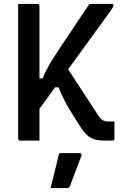

<svg xmlns="http://www.w3.org/2000/svg" viewBox="-20 -720 640 983"><path d="M73 -700H171Q182 -700 182 -689V-319H199Q216 -363 242.5 -405.5Q269 -448 300 -494Q332 -542 369 -597.5Q406 -653 438 -700H553Q561 -700 561 -693Q561 -690 559.5 -686Q558 -682 551.5 -672Q545 -662 528 -639Q496 -595 443.5 -523Q391 -451 329 -365Q367 -306 406 -247Q445 -188 483 -129Q496 -110 506.5 -104Q517 -98 536 -98H566V-11Q566 0 555 0H521Q490 0 468 -5.5Q446 -11 428 -26.5Q410 -42 390 -73Q361 -118 341 -151Q321 -184 306.5 -213Q292 -242 280 -273H262Q242 -245 222 -217.5Q202 -190 182 -163V0H84Q73 0 73 -11ZM283 64H386Q392 64 395.5 67.5Q399 71 397 77Q381 120 368 153.5Q355 187 338 233Q337 237 333.5 240Q330 243 323 243H239Q251 194 262 150.5Q273 107 283 64Z"/></svg>

Font: Recursive Sn Lnr St Med
Style: Regular
Weight: 500
Version: Version 1.085;hotconv 1.1.0;makeotfexe 2.6.0; ttfautohint (v